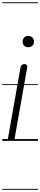

<svg xmlns="http://www.w3.org/2000/svg" viewBox="-25 -1246 356 1698"><path d="M67.5 0Q56.5 0 50 -5Q43.5 -10 45.5 -22L156 -646.5Q159 -665 170 -672.8Q181 -680.5 192 -679.5Q203.5 -679 211 -671.5Q218.5 -664 215.5 -649.5L105 -24.5Q103 -12 91.8 -6Q80.5 0 67.5 0ZM224.5 -828.5Q202.5 -828.5 188.8 -842Q175 -855.5 175 -877Q175 -900 188.8 -914.2Q202.5 -928.5 224.5 -928.5Q248 -928.5 261.8 -914.2Q275.5 -900 275.5 -877Q275.5 -855.5 261.8 -842Q248 -828.5 224.5 -828.5ZM67.5 0Q56.5 0 50 -5Q43.5 -10 45.5 -22L156 -646.5Q159 -665 170 -672.8Q181 -680.5 192 -679.5Q203.5 -679 211 -671.5Q218.5 -664 215.5 -649.5L105 -24.5Q103 -12 91.8 -6Q80.5 0 67.5 0ZM224.5 -828.5Q202.5 -828.5 188.8 -842Q175 -855.5 175 -877Q175 -900 188.8 -914.2Q202.5 -928.5 224.5 -928.5Q248 -928.5 261.8 -914.2Q275.5 -900 275.5 -877Q275.5 -855.5 261.8 -842Q248 -828.5 224.5 -828.5ZM-5 424.5H310.5V432.5H-5ZM-5 -16H310.5V0H-5ZM-5 -501.5H310.5V-493.5H-5ZM-5 -1226H310.5V-1218H-5Z"/></svg>

Font: Edu AU VIC WA NT Guides
Style: Regular
Weight: 400
Designer: Tina and Corey Anderson, Eben Sorkin, Mirko Velimirovic
Foundry: Google for Education
Version: Version 1.001